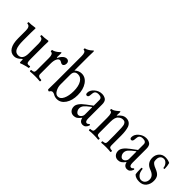

<svg xmlns="http://www.w3.org/2000/svg" viewBox="73 -1523 2338 2338"><g transform="rotate(45 1242.5 -354.0)"><path d="M305 17Q297 17 297 -5V-28Q297 -40 293 -40Q289 -40 281 -32Q239 11 194 11Q136 11 105.5 -39Q75 -89 75 -181V-313Q75 -386 28 -386Q23 -386 23 -398Q23 -410 28 -410Q76 -410 97 -415Q120 -419 132 -419Q139 -419 139 -412Q137 -348 137 -340V-205Q137 -115 156.5 -74Q176 -33 220 -33Q297 -33 297 -145V-313Q297 -386 252 -386Q246 -386 246 -398Q246 -410 252 -410Q305 -410 326 -415Q350 -419 354 -419Q363 -419 363 -405Q361 -381 361 -340V-110Q361 -67 367.5 -53Q374 -39 395 -39Q405 -39 416 -43Q420 -43 422 -36Q424 -29 423.5 -22Q423 -15 420 -15Q396 -12 364 -2Q331 7 314 15Q308 17 305 17Z M463 4Q457 4 457 -8.5Q457 -21 463 -21Q488 -21 499 -29.5Q510 -38 510 -61V-278Q510 -347 473 -347Q466 -347 466 -360.5Q466 -374 473 -374Q487 -374 513.5 -390Q540 -406 554 -422Q565 -431 570 -431Q574 -431 574 -418Q572 -374 572 -350L579 -347Q620 -425 670 -425Q689 -425 700 -413Q711 -401 711 -381Q711 -361 701.5 -347Q692 -333 679 -333Q664 -333 652 -342Q635 -353 625 -353Q602 -353 587 -323.5Q572 -294 572 -241V-61Q572 -21 630 -21Q637 -21 637 -8.5Q637 4 630 4Q593 0 547 0Q502 0 463 4Z M930 11Q895 11 867 -7Q850 -16 835 -16Q814 -16 799 11Q795 16 784 10.5Q773 5 773 -1Q775 -39 775 -128V-575Q775 -645 739 -645Q733 -645 733 -657Q733 -669 739 -669Q751 -669 778.5 -685Q806 -701 818 -714Q827 -725 833 -725Q839 -725 839 -711Q837 -679 837 -635V-387Q878 -425 927 -425Q993 -425 1035.5 -363.5Q1078 -302 1078 -205Q1078 -111 1036.5 -50Q995 11 930 11ZM918 -19Q959 -19 984 -70.5Q1009 -122 1009 -205Q1009 -288 980 -337Q951 -386 902 -386Q837 -386 837 -315V-147Q837 -101 860 -60Q883 -19 918 -19Z M1218 11Q1184 11 1162.5 -12Q1141 -35 1141 -73Q1141 -129 1231 -195L1306 -251V-349Q1306 -392 1250 -392Q1209 -392 1196 -368Q1190 -361 1187 -324Q1187 -277 1160 -277Q1138 -277 1138 -306Q1138 -351 1181 -388Q1224 -425 1277 -425Q1314 -425 1343 -405Q1368 -385 1368 -333V-94Q1368 -39 1398 -39Q1411 -39 1427 -56Q1430 -61 1437 -54Q1443 -48 1440 -43Q1420 11 1375 11Q1325 11 1311 -48Q1284 -13 1264.5 -1Q1245 11 1218 11ZM1252 -37Q1273 -37 1289.5 -56Q1306 -75 1306 -98V-221L1302 -225Q1244 -182 1223.5 -157Q1203 -132 1203 -104Q1203 -78 1218 -57.5Q1233 -37 1252 -37Z M1479 4Q1473 4 1473 -8.5Q1473 -21 1479 -21Q1504 -21 1515 -29.5Q1526 -38 1526 -61V-260Q1526 -308 1518.5 -329.5Q1511 -351 1490 -351Q1483 -351 1483 -363Q1483 -375 1490 -375Q1517 -375 1568 -420Q1579 -431 1584 -431Q1589 -431 1589 -417Q1587 -389 1587 -366L1592 -365Q1638 -425 1692 -425Q1759 -425 1783 -363Q1800 -310 1800 -231V-61Q1800 -38 1811 -29.5Q1822 -21 1847 -21Q1854 -21 1854 -8.5Q1854 4 1847 4Q1814 0 1770 0Q1727 0 1691 4Q1685 4 1685 -8.5Q1685 -21 1691 -21Q1716 -21 1727 -29.5Q1738 -38 1738 -61V-176Q1738 -326 1727 -351Q1718 -371 1707 -377.5Q1696 -384 1678 -384Q1647 -384 1623 -362Q1588 -339 1588 -255V-61Q1588 -38 1599 -29.5Q1610 -21 1635 -21Q1642 -21 1642 -8.5Q1642 4 1635 4Q1602 0 1557 0Q1514 0 1479 4Z M1981 11Q1947 11 1925.5 -12Q1904 -35 1904 -73Q1904 -129 1994 -195L2069 -251V-349Q2069 -392 2013 -392Q1972 -392 1959 -368Q1953 -361 1950 -324Q1950 -277 1923 -277Q1901 -277 1901 -306Q1901 -351 1944 -388Q1987 -425 2040 -425Q2077 -425 2106 -405Q2131 -385 2131 -333V-94Q2131 -39 2161 -39Q2174 -39 2190 -56Q2193 -61 2200 -54Q2206 -48 2203 -43Q2183 11 2138 11Q2088 11 2074 -48Q2047 -13 2027.5 -1Q2008 11 1981 11ZM2015 -37Q2036 -37 2052.5 -56Q2069 -75 2069 -98V-221L2065 -225Q2007 -182 1986.5 -157Q1966 -132 1966 -104Q1966 -78 1981 -57.5Q1996 -37 2015 -37Z M2351 13Q2290 13 2259 -18Q2251 -43 2251 -123Q2251 -131 2261 -131Q2270 -131 2272 -123Q2277 -70 2302 -43.5Q2327 -17 2353 -17Q2385 -17 2404.5 -39.5Q2424 -62 2424 -96Q2424 -158 2346 -186Q2258 -217 2258 -307Q2258 -357 2289 -391Q2320 -425 2369 -425Q2413 -425 2449 -407Q2461 -365 2461 -318Q2461 -312 2452 -312Q2446 -312 2443 -314Q2440 -316 2441 -319Q2437 -352 2415.5 -375Q2394 -398 2370 -398Q2339 -398 2322.5 -378.5Q2306 -359 2306 -329Q2306 -305 2309 -293.5Q2312 -282 2329 -268Q2346 -254 2383 -240Q2434 -220 2453 -193Q2472 -166 2472 -120Q2472 -65 2441 -26Q2410 13 2351 13Z"/></g></svg>

Font: Junicode Cond Light
Style: Regular
Weight: 300
Width: 3
Designer: Peter S. Baker
Version: Version 2.201